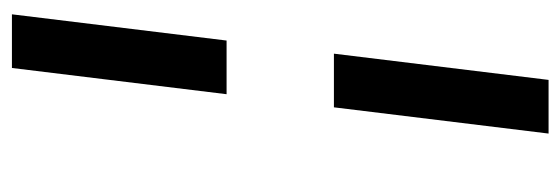

<svg xmlns="http://www.w3.org/2000/svg" viewBox="-329 -461 940 322"><g transform="rotate(-90 141.0 -300.0)"><path d="M144 -390 188 -750H278L234 -390ZM78 150 122 -210H212L168 150Z"/></g></svg>

Font: Orkney
Style: BoldItalic
Weight: 700
Designer: Samuel Oakes and Alfredo Marco Pradil
Foundry: Alfredo Marco Pradil
Version: 1.0; ttfautohint (v1.5)